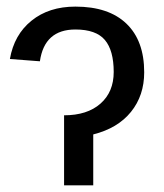

<svg xmlns="http://www.w3.org/2000/svg" viewBox="-20 -558 493 578"><path d="M172.9 0V-210.9Q242.7 -210.9 282.5 -246.1Q322.3 -281.2 322.3 -341.3Q322.3 -406.2 295.7 -437.7Q269 -469.2 207 -469.2Q113.8 -469.2 100.1 -373.5L9.8 -380.4Q22.5 -453.6 75 -495.8Q127.4 -538.1 207 -538.1Q307.1 -538.1 360.6 -486.8Q414.1 -435.5 414.1 -340.3Q414.1 -270.5 374.3 -221.2Q334.5 -171.9 260.7 -153.3V0Z"/></svg>

Font: Arimo Nerd Font
Style: Regular
Weight: 400
Designer: Steve Matteson
Foundry: Monotype Imaging Inc.
Version: Version 1.33;Nerd Fonts 3.2.1